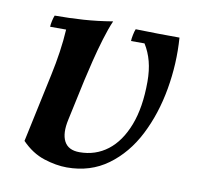

<svg xmlns="http://www.w3.org/2000/svg" viewBox="-61 -525 622 603"><g transform="rotate(10 250.0 -223.5)"><path d="M467 -448Q473 -366 458.5 -283.5Q444 -201 409.5 -133.5Q375 -66 319.5 -25.5Q264 15 189 15Q155 15 116 2.5Q77 -10 44 -44L91 -264Q99 -301 104.5 -338.5Q110 -376 112 -411H61Q61 -418 63.5 -429.5Q66 -441 69 -448Q116 -448 160.5 -451Q205 -454 253 -462Q242 -437 231 -400.5Q220 -364 211 -327.5Q202 -291 196 -264L168 -134Q158 -89 171 -64Q184 -39 220 -39Q271 -39 309.5 -68.5Q348 -98 370 -155Q392 -212 392 -294Q392 -330 384.5 -358.5Q377 -387 362 -411H319Q319 -418 321.5 -430.5Q324 -443 327 -450Q362 -449 398.5 -448.5Q435 -448 467 -448Z"/></g></svg>

Font: Poltawski Nowy Medium
Style: Italic
Weight: 500
Italic angle: -12°
Version: Version 1.001;gftools[0.9.25]